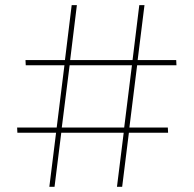

<svg xmlns="http://www.w3.org/2000/svg" viewBox="-20 -719 747 739"><path d="M458 -228 487.8 -467.8H248L217.8 -228ZM627 -208H476.1L450.2 0H430.2L456.1 -208H215.8L189.9 0H169.9L195.8 -208H46.9L45.9 -228H198.2L228 -467.8H79.1L78.1 -487.8H230L255.9 -699.2H275.9L250 -487.8H490.2L516.1 -699.2H536.1L509.8 -487.8H658.2L659.2 -467.8H507.8L478 -228H626Z"/></svg>

Font: Montserrat-Hairline
Style: Regular
Weight: 250
Designer: Julieta Ulanovsky
Foundry: Julieta Ulanovsky
Version: Version 1.000;PS 002.000;hotconv 1.0.70;makeotf.lib2.5.58329